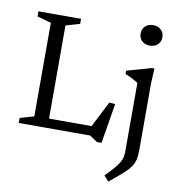

<svg xmlns="http://www.w3.org/2000/svg" viewBox="-101 -811 1069 1156"><g transform="rotate(10 433.5 -233.0)"><path d="M558 31.5H530L483.5 0H167.5V-57.5H529.5L469.5 -33.5L562.5 -216L598.5 -212.5ZM221.5 -627V0H46.5V-30.5L132 -55.5V-627L46.5 -651.5V-682.5H307V-651.5ZM742 -595.5Q712.5 -595.5 694 -612.8Q675.5 -630 675.5 -658Q675.5 -686 694 -703.2Q712.5 -720.5 742 -720.5Q771.5 -720.5 790 -703.2Q808.5 -686 808.5 -658Q808.5 -630 790 -612.8Q771.5 -595.5 742 -595.5ZM708 -360.5Q702.5 -365.5 689.2 -373Q676 -380.5 660 -388.2Q644 -396 628.5 -401.5V-422L778 -464.5H794L789.5 -373.5V29.5Q789.5 57.5 786.8 78.8Q784 100 775.8 118Q767.5 136 751 154.8Q734.5 173.5 707 197.2Q679.5 221 639 254L609.5 221.5Q643.5 187 663.2 163.8Q683 140.5 692.5 123.5Q702 106.5 705 90.2Q708 74 708 52.5Z"/></g></svg>

Font: Newsreader
Style: Regular
Weight: 400
Designer: Hugues Gentile
Foundry: Production Type
Version: Version 1.003